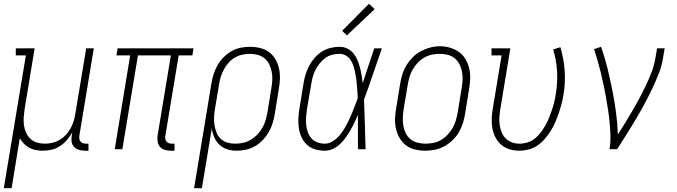

<svg xmlns="http://www.w3.org/2000/svg" viewBox="-36 -784 3556 1009"><path d="M-16 205 100 -493H47V-530H146L93 -209Q90 -188 88.5 -166.5Q87 -145 90 -125Q93 -105 101.5 -86.5Q110 -68 124 -54.5Q138 -41 158 -35Q178 -29 199 -29Q219 -29 239 -33.5Q259 -38 277 -48.5Q295 -59 310 -75Q325 -91 335 -109.5Q345 -128 351 -147.5Q357 -167 360 -187L417 -530H457L381 -71Q380 -63 381 -54.5Q382 -46 387 -40Q392 -34 400 -31.5Q408 -29 417 -29H429V8H411Q394 8 379 3.5Q364 -1 353.5 -12Q343 -23 340.5 -39Q338 -55 341 -71L344 -90Q333 -68 316.5 -49Q300 -30 279.5 -16.5Q259 -3 236 2.5Q213 8 190 8Q171 8 152 4.5Q133 1 117.5 -7.5Q102 -16 89.5 -29Q77 -42 68 -58L25 205Z M862 8Q846 8 830.5 3.5Q815 -1 805 -12Q795 -23 792.5 -39Q790 -55 792 -71L862 -493H689L607 0H567L648 -493H576L582 -530H981L975 -493H903L833 -71Q831 -63 832.5 -54.5Q834 -46 839 -40Q844 -34 852 -31.5Q860 -29 868 -29H881V8Z M984 205 1075 -345Q1079 -370 1086.5 -394Q1094 -418 1107 -441Q1120 -464 1139 -483Q1158 -502 1180.5 -515Q1203 -528 1228 -533Q1253 -538 1278 -538Q1305 -538 1331.5 -531.5Q1358 -525 1378.5 -509.5Q1399 -494 1412 -471.5Q1425 -449 1430.5 -423Q1436 -397 1435 -369.5Q1434 -342 1429 -315L1408 -185Q1404 -160 1396.5 -136Q1389 -112 1376 -89.5Q1363 -67 1345 -48Q1327 -29 1304.5 -16Q1282 -3 1257 2.5Q1232 8 1208 8Q1182 8 1158 0.5Q1134 -7 1117 -23.5Q1100 -40 1090 -62.5Q1080 -85 1077 -109L1025 205ZM1200 -29Q1221 -29 1241.5 -33.5Q1262 -38 1281 -49Q1300 -60 1315.5 -76Q1331 -92 1342 -111Q1353 -130 1359 -150Q1365 -170 1369 -191L1390 -321Q1394 -342 1395 -364Q1396 -386 1392 -406.5Q1388 -427 1379 -445.5Q1370 -464 1354.5 -477Q1339 -490 1318.5 -495.5Q1298 -501 1277 -501Q1257 -501 1236.5 -496.5Q1216 -492 1197.5 -481Q1179 -470 1164.5 -453.5Q1150 -437 1140 -418Q1130 -399 1124 -379.5Q1118 -360 1115 -339L1094 -213Q1090 -192 1089 -170Q1088 -148 1091 -127.5Q1094 -107 1101.5 -88Q1109 -69 1123.5 -55Q1138 -41 1158 -35Q1178 -29 1200 -29Z M1671 8Q1645 8 1620 0.5Q1595 -7 1577 -23.5Q1559 -40 1548.5 -63Q1538 -86 1534.5 -111Q1531 -136 1532 -162.5Q1533 -189 1538 -215L1559 -345Q1563 -369 1570 -392.5Q1577 -416 1588.5 -438Q1600 -460 1617 -479.5Q1634 -499 1655 -512.5Q1676 -526 1700 -532Q1724 -538 1748 -538Q1770 -538 1789 -529Q1808 -520 1821 -504Q1834 -488 1842 -469Q1850 -450 1855.5 -429.5Q1861 -409 1864.5 -388.5Q1868 -368 1870 -347Q1885 -392 1900 -438Q1915 -484 1931 -530H1971Q1947 -463 1924.5 -395.5Q1902 -328 1877 -261Q1880 -196 1881.5 -130.5Q1883 -65 1885 0H1845Q1845 -45 1845 -90Q1845 -135 1845 -180Q1836 -160 1826.5 -139.5Q1817 -119 1805.5 -99.5Q1794 -80 1781 -61.5Q1768 -43 1751 -27Q1734 -11 1713.5 -1.5Q1693 8 1671 8ZM1671 -29Q1696 -29 1718 -45Q1740 -61 1756 -82Q1772 -103 1784 -126Q1796 -149 1806.5 -172.5Q1817 -196 1826 -220Q1835 -244 1844 -268Q1843 -286 1842 -303.5Q1841 -321 1839.5 -338.5Q1838 -356 1835.5 -373Q1833 -390 1829.5 -407Q1826 -424 1820.5 -440Q1815 -456 1805.5 -470Q1796 -484 1781 -492.5Q1766 -501 1748 -501Q1729 -501 1709 -496Q1689 -491 1672.5 -478.5Q1656 -466 1643 -449.5Q1630 -433 1621 -415Q1612 -397 1607 -378Q1602 -359 1599 -339L1577 -209Q1574 -189 1572.5 -168.5Q1571 -148 1573 -128Q1575 -108 1581.5 -89.5Q1588 -71 1600.5 -57Q1613 -43 1632 -36Q1651 -29 1671 -29ZM1787 -598 1762 -622 1903 -764 1933 -736Z M2198 8Q2171 8 2144.5 1.5Q2118 -5 2097.5 -20.5Q2077 -36 2064 -58.5Q2051 -81 2045 -107Q2039 -133 2040 -160.5Q2041 -188 2046 -215L2067 -345Q2071 -370 2079 -395Q2087 -420 2101 -442.5Q2115 -465 2134.5 -484.5Q2154 -504 2177.5 -516Q2201 -528 2226 -534.5Q2251 -541 2277 -541Q2304 -541 2330 -533Q2356 -525 2377 -510Q2398 -495 2411 -472Q2424 -449 2430 -423.5Q2436 -398 2435 -370Q2434 -342 2429 -315L2408 -185Q2404 -160 2396 -135Q2388 -110 2374.5 -87.5Q2361 -65 2341 -46Q2321 -27 2297.5 -14.5Q2274 -2 2248.5 3Q2223 8 2198 8ZM2199 -29Q2220 -29 2241 -33Q2262 -37 2281 -48Q2300 -59 2315.5 -75.5Q2331 -92 2342 -110.5Q2353 -129 2359 -149.5Q2365 -170 2369 -191L2390 -321Q2394 -342 2395 -364Q2396 -386 2392 -407Q2388 -428 2378.5 -446.5Q2369 -465 2353 -478Q2337 -491 2316.5 -496Q2296 -501 2274 -501Q2253 -501 2232.5 -496.5Q2212 -492 2193 -481Q2174 -470 2159 -454Q2144 -438 2133 -419Q2122 -400 2116 -380Q2110 -360 2107 -339L2085 -209Q2082 -188 2081 -166Q2080 -144 2083.5 -123.5Q2087 -103 2096 -84.5Q2105 -66 2120.5 -53Q2136 -40 2157 -34.5Q2178 -29 2199 -29Z M2693 8Q2667 8 2642 0.5Q2617 -7 2598 -23.5Q2579 -40 2567.5 -62.5Q2556 -85 2551.5 -110Q2547 -135 2548 -162Q2549 -189 2554 -215L2600 -493H2547V-530H2646L2593 -209Q2590 -189 2588.5 -168Q2587 -147 2590 -127Q2593 -107 2600.5 -88.5Q2608 -70 2621.5 -56.5Q2635 -43 2654 -36Q2673 -29 2694 -29Q2715 -29 2736.5 -35.5Q2758 -42 2775.5 -56.5Q2793 -71 2806.5 -89Q2820 -107 2831 -126.5Q2842 -146 2850 -166.5Q2858 -187 2865 -207.5Q2872 -228 2877 -249Q2882 -270 2885 -291Q2895 -351 2891.5 -409.5Q2888 -468 2871 -524L2909 -536Q2927 -475 2931.5 -412.5Q2936 -350 2925 -285Q2921 -260 2914.5 -236Q2908 -212 2900 -188.5Q2892 -165 2882 -141.5Q2872 -118 2858 -96Q2844 -74 2827 -54Q2810 -34 2788.5 -19.5Q2767 -5 2742 1.5Q2717 8 2693 8Z M3167 0Q3173 -34 3172 -68.5Q3171 -103 3168 -136.5Q3165 -170 3160 -203.5Q3155 -237 3149 -270Q3143 -303 3136.5 -335Q3130 -367 3122 -399.5Q3114 -432 3105 -463.5Q3096 -495 3086 -526L3123 -538Q3142 -483 3156 -426.5Q3170 -370 3181.5 -312.5Q3193 -255 3201 -196Q3209 -137 3211 -77Q3232 -109 3251.5 -141.5Q3271 -174 3290 -206.5Q3309 -239 3326.5 -272Q3344 -305 3360 -338.5Q3376 -372 3389 -407Q3402 -442 3408 -477L3417 -530H3457L3448 -477Q3441 -435 3424.5 -393.5Q3408 -352 3388.5 -311.5Q3369 -271 3347.5 -231.5Q3326 -192 3303 -153.5Q3280 -115 3256 -76.5Q3232 -38 3207 0Z"/></svg>

Font: Iosevka Curly Slab XLtObl
Style: Regular
Weight: 200
Italic angle: -9°
Monospace: yes
Designer: Belleve Invis
Foundry: Belleve Invis
Version: Version 11.1.0; ttfautohint (v1.8.3)